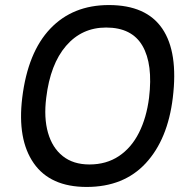

<svg xmlns="http://www.w3.org/2000/svg" viewBox="-20 -730 728 760"><path d="M68 -343Q90 -523 179 -616.5Q268 -710 411 -710Q559 -710 622.5 -616.5Q686 -523 664 -343Q644 -178 557 -84Q470 10 323 10Q179 10 113.5 -84Q48 -178 68 -343ZM334 -79Q401 -79 450.5 -112Q500 -145 530 -204.5Q560 -264 570 -343Q586 -476 544 -548.5Q502 -621 400 -621Q304 -621 241.5 -548.5Q179 -476 163 -343Q153 -264 170 -204.5Q187 -145 228.5 -112Q270 -79 334 -79Z"/></svg>

Font: Haskoy Medium
Style: Italic
Weight: 500
Designer: Ertekin Erdin
Foundry: Ertekin Erdin
Version: Version 2.000; ttfautohint (v1.8.4.7-5d5b)